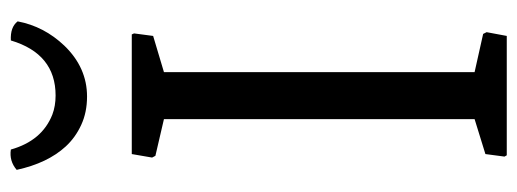

<svg xmlns="http://www.w3.org/2000/svg" viewBox="-336 -668 1004 373"><g transform="rotate(-90 166.5 -482.0)"><path d="M53.2 -41.5 121.1 -62.5V-666L49.8 -682.6L46.4 -689L53.2 -728.5H285.6L287.6 -724.1L282.7 -687L212.4 -666V-62.5L286.6 -45.9L290 -39.1L282.7 0H50.8L48.3 -4.4ZM165 -815.4Q134.3 -815.4 109.9 -826.7Q85.4 -837.9 67.9 -856.9Q35.6 -892.1 22.5 -952.1Q39.6 -966.8 62 -963.4Q79.1 -902.8 129.9 -882.8Q146.5 -876.5 167 -876.5Q248 -876.5 273.9 -963.4Q299.8 -964.8 311 -950.2Q301.3 -898.9 263.7 -859.4Q221.2 -815.4 165 -815.4Z"/></g></svg>

Font: Trykker
Style: Regular
Weight: 400
Designer: Magnus Gaarde
Foundry: Magnus Gaarde
Version: Version 1.001